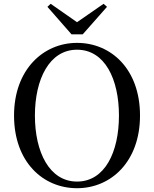

<svg xmlns="http://www.w3.org/2000/svg" viewBox="-20 -975 812 1012"><path d="M386 17C566 17 718 -124 718 -366C718 -610 566 -749 386 -749C207 -749 54 -607 54 -366C54 -121 207 17 386 17ZM386 -18C240 -18 164 -174 164 -366C164 -557 240 -713 386 -713C533 -713 607 -557 607 -366C607 -174 533 -18 386 -18ZM247 -955 230 -939 357 -794H416L544 -939L526 -955L386 -858Z"/></svg>

Font: Noto Serif KR Medium
Style: Regular
Weight: 500
Designer: Ryoko NISHIZUKA 西塚涼子 (kana & ideographs); Frank Grießhammer (Latin, Greek & Cyrillic); Wenlong ZHANG 张文龙 (bopomofo); San
Foundry: Adobe
Version: Version 2.001;hotconv 1.1.0;makeotfexe 2.6.0